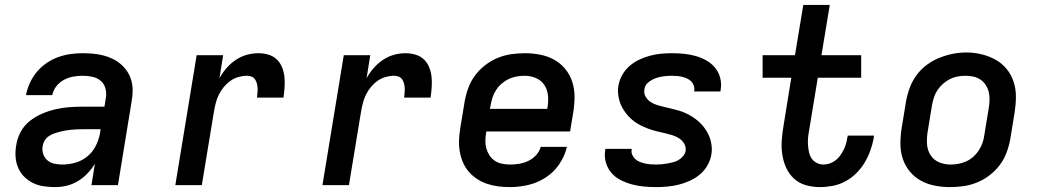

<svg xmlns="http://www.w3.org/2000/svg" viewBox="-20 -755 4240 783"><path d="M204 8Q181 8 157.5 4.5Q134 1 114 -9Q94 -19 78.5 -34.5Q63 -50 54 -71Q45 -92 43.5 -115.5Q42 -139 46 -162Q50 -190 64 -216.5Q78 -243 101.5 -261.5Q125 -280 152 -291.5Q179 -303 207 -309.5Q235 -316 263 -318Q291 -320 318 -320H406L412 -358Q415 -377 409.5 -396Q404 -415 389.5 -426.5Q375 -438 356 -442Q337 -446 317 -446Q298 -446 278.5 -442.5Q259 -439 241 -429.5Q223 -420 210 -403.5Q197 -387 193 -367H86Q91 -393 102 -417Q113 -441 130 -461.5Q147 -482 169.5 -497.5Q192 -513 217 -522Q242 -531 267 -534.5Q292 -538 317 -538Q339 -538 360 -536Q381 -534 401 -529Q421 -524 439.5 -515Q458 -506 473 -493Q488 -480 499 -463.5Q510 -447 515.5 -427Q521 -407 521 -385.5Q521 -364 517 -343L461 0H353L367 -87Q354 -66 336.5 -47.5Q319 -29 297 -16Q275 -3 251.5 2.5Q228 8 204 8Q204 8 204 8Q204 8 204 8ZM234 -84Q260 -84 287 -91.5Q314 -99 336 -117Q358 -135 370.5 -160Q383 -185 388 -212L390 -228H318Q307 -228 295 -227.5Q283 -227 271.5 -226Q260 -225 248.5 -223Q237 -221 225 -218Q213 -215 201.5 -211Q190 -207 179.5 -200Q169 -193 162.5 -182.5Q156 -172 154 -160Q151 -143 156 -127.5Q161 -112 173 -101.5Q185 -91 201 -87.5Q217 -84 234 -84Z M695 0 782 -530H890L875 -436Q887 -458 904 -477.5Q921 -497 942 -511Q963 -525 986.5 -531.5Q1010 -538 1034 -538Q1055 -538 1075 -532Q1095 -526 1109 -512.5Q1123 -499 1130.5 -480Q1138 -461 1140 -441Q1142 -421 1140.5 -399.5Q1139 -378 1136 -357H1028Q1029 -367 1030 -377Q1031 -387 1030.5 -396.5Q1030 -406 1027.5 -415Q1025 -424 1020 -431.5Q1015 -439 1006 -442.5Q997 -446 987 -446Q970 -446 952.5 -441Q935 -436 920 -425.5Q905 -415 893 -400.5Q881 -386 873 -370Q865 -354 860.5 -337Q856 -320 853 -303L803 0Z M1295 0 1382 -530H1490L1475 -436Q1487 -458 1504 -477.5Q1521 -497 1542 -511Q1563 -525 1586.5 -531.5Q1610 -538 1634 -538Q1655 -538 1675 -532Q1695 -526 1709 -512.5Q1723 -499 1730.5 -480Q1738 -461 1740 -441Q1742 -421 1740.5 -399.5Q1739 -378 1736 -357H1628Q1629 -367 1630 -377Q1631 -387 1630.5 -396.5Q1630 -406 1627.5 -415Q1625 -424 1620 -431.5Q1615 -439 1606 -442.5Q1597 -446 1587 -446Q1570 -446 1552.5 -441Q1535 -436 1520 -425.5Q1505 -415 1493 -400.5Q1481 -386 1473 -370Q1465 -354 1460.5 -337Q1456 -320 1453 -303L1403 0Z M2060 8Q2035 8 2011.5 5Q1988 2 1966 -5.5Q1944 -13 1925 -25.5Q1906 -38 1891.5 -55Q1877 -72 1868 -93Q1859 -114 1855 -137Q1851 -160 1852 -184Q1853 -208 1857 -232L1875 -342Q1880 -370 1890 -397Q1900 -424 1917.5 -447.5Q1935 -471 1959 -489.5Q1983 -508 2010 -519Q2037 -530 2065 -534Q2093 -538 2121 -538Q2152 -538 2183 -532Q2214 -526 2240 -511.5Q2266 -497 2285 -474Q2304 -451 2313.5 -422Q2323 -393 2323 -361.5Q2323 -330 2318 -298L2305 -219H1963V-217Q1960 -200 1959.5 -183Q1959 -166 1963 -151Q1967 -136 1975.5 -122.5Q1984 -109 1997 -100Q2010 -91 2026.5 -87.5Q2043 -84 2060 -84Q2078 -84 2097 -87Q2116 -90 2134 -98.5Q2152 -107 2166 -122Q2180 -137 2185 -156H2292Q2283 -118 2260.5 -85Q2238 -52 2204.5 -30.5Q2171 -9 2133.5 -0.5Q2096 8 2060 8ZM1978 -311H2212V-313Q2217 -338 2215 -363Q2213 -388 2200.5 -407.5Q2188 -427 2166 -436.5Q2144 -446 2119 -446Q2103 -446 2086.5 -443Q2070 -440 2055 -433Q2040 -426 2026.5 -414.5Q2013 -403 2003.5 -388.5Q1994 -374 1989 -358.5Q1984 -343 1981 -327Z M2655 8Q2629 8 2604 5.5Q2579 3 2555.5 -3.5Q2532 -10 2510.5 -21Q2489 -32 2473.5 -50Q2458 -68 2451 -92Q2444 -116 2448 -141Q2448 -143 2448.5 -144.5Q2449 -146 2449 -148H2556Q2556 -148 2556 -147Q2556 -146 2556 -145Q2554 -134 2558.5 -123.5Q2563 -113 2571 -106Q2579 -99 2589 -95Q2599 -91 2609.5 -88.5Q2620 -86 2631.5 -85Q2643 -84 2655 -84Q2666 -84 2677.5 -85Q2689 -86 2700.5 -88Q2712 -90 2724 -93Q2736 -96 2746.5 -102Q2757 -108 2765.5 -118Q2774 -128 2776 -139Q2778 -156 2770.5 -169Q2763 -182 2750 -190.5Q2737 -199 2722.5 -203.5Q2708 -208 2693 -211.5Q2678 -215 2663 -218.5Q2648 -222 2633 -227Q2618 -232 2604.5 -238Q2591 -244 2578 -252Q2565 -260 2554 -270Q2543 -280 2534 -291.5Q2525 -303 2517.5 -316.5Q2510 -330 2506 -344.5Q2502 -359 2500.5 -374.5Q2499 -390 2502 -406Q2506 -429 2518 -450Q2530 -471 2548 -486.5Q2566 -502 2587.5 -512Q2609 -522 2631.5 -528Q2654 -534 2676 -536Q2698 -538 2720 -538Q2745 -538 2770 -535.5Q2795 -533 2817.5 -526.5Q2840 -520 2860.5 -508.5Q2881 -497 2896 -479Q2911 -461 2917 -437.5Q2923 -414 2919 -389Q2919 -387 2918.5 -385.5Q2918 -384 2918 -382H2811Q2811 -382 2811 -383Q2811 -384 2811 -385Q2813 -395 2809.5 -405.5Q2806 -416 2799 -423Q2792 -430 2782.5 -434.5Q2773 -439 2763 -441.5Q2753 -444 2742 -445Q2731 -446 2720 -446Q2704 -446 2687.5 -444Q2671 -442 2655 -436.5Q2639 -431 2624.5 -419.5Q2610 -408 2608 -391Q2605 -375 2612.5 -361.5Q2620 -348 2632.5 -339.5Q2645 -331 2660 -326.5Q2675 -322 2690 -318.5Q2705 -315 2720 -311.5Q2735 -308 2750 -303.5Q2765 -299 2778.5 -292.5Q2792 -286 2804.5 -278Q2817 -270 2828.5 -260Q2840 -250 2849 -238.5Q2858 -227 2865.5 -213.5Q2873 -200 2877 -186Q2881 -172 2882.5 -156Q2884 -140 2881 -124Q2877 -101 2864.5 -79.5Q2852 -58 2833 -42.5Q2814 -27 2791.5 -17Q2769 -7 2746 -1.5Q2723 4 2700 6Q2677 8 2655 8Z M3323 8Q3294 8 3266 0Q3238 -8 3218 -26.5Q3198 -45 3186.5 -70Q3175 -95 3170.5 -123.5Q3166 -152 3168 -181.5Q3170 -211 3175 -240L3207 -438H3090V-530H3222L3256 -735H3364L3330 -530H3492V-438H3315L3280 -225Q3277 -210 3275.5 -195Q3274 -180 3275 -165Q3276 -150 3279 -135.5Q3282 -121 3289.5 -109.5Q3297 -98 3310 -91Q3323 -84 3338 -84Q3351 -84 3364 -88.5Q3377 -93 3388 -101.5Q3399 -110 3407 -121.5Q3415 -133 3421 -145Q3427 -157 3430.5 -170Q3434 -183 3436 -196Q3437 -197 3437 -198.5Q3437 -200 3437 -202H3544Q3544 -199 3543.5 -196.5Q3543 -194 3543 -191Q3538 -165 3529 -140Q3520 -115 3505.5 -91Q3491 -67 3471 -47.5Q3451 -28 3426.5 -15Q3402 -2 3375.5 3Q3349 8 3323 8Z M3854 8Q3823 8 3792 2Q3761 -4 3735 -18.5Q3709 -33 3690 -56Q3671 -79 3661.5 -108Q3652 -137 3652 -168.5Q3652 -200 3657 -232L3675 -342Q3680 -370 3690 -397Q3700 -424 3717.5 -448Q3735 -472 3759 -490Q3783 -508 3810.5 -519Q3838 -530 3865.5 -535.5Q3893 -541 3921 -541Q3953 -541 3983.5 -533.5Q4014 -526 4040 -511.5Q4066 -497 4085 -474Q4104 -451 4113.5 -422Q4123 -393 4123 -361.5Q4123 -330 4118 -298L4100 -188Q4095 -160 4085 -133Q4075 -106 4057.5 -82.5Q4040 -59 4016 -40.5Q3992 -22 3965 -11Q3938 0 3910 4Q3882 8 3854 8ZM3856 -84Q3873 -84 3889 -87Q3905 -90 3920.5 -97Q3936 -104 3949 -115.5Q3962 -127 3971.5 -141.5Q3981 -156 3986.5 -171.5Q3992 -187 3994 -203L4012 -313Q4015 -330 4015.5 -346.5Q4016 -363 4012.5 -378.5Q4009 -394 4000.5 -407.5Q3992 -421 3979 -430Q3966 -439 3950 -442.5Q3934 -446 3917 -446Q3901 -446 3885 -443Q3869 -440 3854 -432.5Q3839 -425 3826 -413.5Q3813 -402 3803.5 -388Q3794 -374 3789 -358.5Q3784 -343 3781 -327L3763 -217Q3759 -192 3760.5 -167.5Q3762 -143 3774.5 -123Q3787 -103 3809 -93.5Q3831 -84 3856 -84Z"/></svg>

Font: Iosevka Curly SmBdExObl
Style: Regular
Weight: 600
Width: 7
Italic angle: -9°
Monospace: yes
Designer: Belleve Invis
Foundry: Belleve Invis
Version: Version 11.1.0; ttfautohint (v1.8.3)